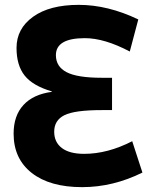

<svg xmlns="http://www.w3.org/2000/svg" viewBox="-20 -760 632 790"><path d="M193 -384Q115 -407 81.5 -449Q48 -491 48 -563Q48 -642 116 -691Q184 -740 304 -740Q424 -740 549 -680L514 -548Q410 -603 329 -603Q210 -603 210 -533Q210 -486 254 -463Q298 -440 399 -440H441V-307H399Q287 -307 245 -286Q203 -265 203 -218Q203 -175 234.5 -151Q266 -127 326 -127Q423 -127 524 -179L566 -50Q445 10 318 10Q185 10 110.5 -48.5Q36 -107 36 -210Q36 -284 76.5 -328Q117 -372 193 -382Z"/></svg>

Font: Mplus 1p ExtraBold
Style: Regular
Weight: 800
Version: Version 1.061